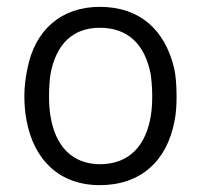

<svg xmlns="http://www.w3.org/2000/svg" viewBox="-20 -533 587 560"><path d="M271 7C390 7 467 -63 489 -180C494 -203 495 -230 495 -254C495 -285 492 -318 488 -334C461 -446 388 -513 271 -513C159 -513 82 -446 60 -333C55 -309 51 -281 51 -253C51 -230 53 -205 57 -184C78 -66 154 7 271 7ZM273 -54C190 -54 141 -107 127 -196C124 -214 123 -234 123 -254C123 -278 125 -302 127 -315C143 -405 193 -452 271 -452C354 -452 402 -403 419 -319C421 -308 424 -280 424 -254C424 -236 423 -214 420 -196C406 -109 358 -55 273 -54Z"/></svg>

Font: Arthouse Owned
Style: Regular
Weight: 400
Designer: Jeremy Tribby
Foundry: Tribby Type
Version: Version 1.000;PS 001.000;hotconv 1.0.88;makeotf.lib2.5.64775